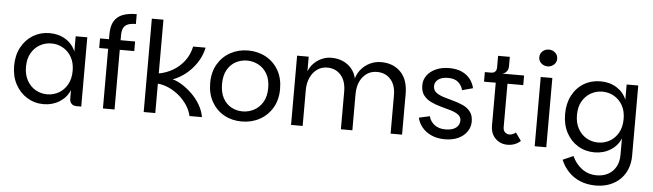

<svg xmlns="http://www.w3.org/2000/svg" viewBox="-57 -1010 5159 1516"><g transform="rotate(5 2522.0 -251.5)"><path d="M300 7Q229 7 170.5 -28.5Q112 -64 77.5 -127.5Q43 -191 43 -275Q43 -359 77.5 -422.5Q112 -486 170.5 -521Q229 -556 300 -556Q373 -556 428 -521.5Q483 -487 507 -428V-549H599V0H561Q536 0 521.5 -15Q507 -30 507 -54V-122Q482 -63 426.5 -28Q371 7 300 7ZM322 -73Q372 -73 414 -97Q456 -121 481.5 -166.5Q507 -212 507 -275Q507 -339 481.5 -383.5Q456 -428 414 -452Q372 -476 322 -476Q272 -476 230 -452Q188 -428 162.5 -383.5Q137 -339 137 -275Q137 -212 162.5 -166.5Q188 -121 230 -97Q272 -73 322 -73Z M771 0V-473H700V-549H771V-587Q771 -634 782.5 -667Q794 -700 818.5 -722Q843 -744 881 -754.5Q919 -765 972 -765V-687Q932 -687 908 -677Q884 -667 873.5 -645.5Q863 -624 863 -587V-549H978V-473H863V0Z M1094 0V-740H1186V-314Q1247 -325 1299 -356Q1351 -387 1387.5 -435.5Q1424 -484 1438 -549H1537Q1522 -480 1484.5 -425Q1447 -370 1398.5 -332.5Q1350 -295 1300 -277Q1336 -268 1376.5 -242.5Q1417 -217 1455 -180Q1493 -143 1520 -97Q1547 -51 1556 0H1457Q1447 -45 1420.5 -85Q1394 -125 1356.5 -157Q1319 -189 1275 -209Q1231 -229 1186 -233V0Z M1871 7Q1793 7 1731 -27.5Q1669 -62 1633 -125.5Q1597 -189 1597 -275Q1597 -361 1634 -424Q1671 -487 1734 -521.5Q1797 -556 1874 -556Q1952 -556 2015 -521.5Q2078 -487 2114.5 -424Q2151 -361 2151 -275Q2151 -189 2113.5 -125.5Q2076 -62 2012.5 -27.5Q1949 7 1871 7ZM1871 -73Q1918 -73 1960.5 -95Q2003 -117 2030 -162Q2057 -207 2057 -275Q2057 -343 2030.5 -387.5Q2004 -432 1962 -454Q1920 -476 1873 -476Q1825 -476 1783.5 -454Q1742 -432 1716.5 -387.5Q1691 -343 1691 -275Q1691 -207 1716 -162Q1741 -117 1782 -95Q1823 -73 1871 -73Z M2262 0V-549H2354V-432Q2366 -466 2392.5 -494Q2419 -522 2455.5 -539Q2492 -556 2533 -556Q2609 -556 2662.5 -516.5Q2716 -477 2732 -410Q2744 -452 2772 -484.5Q2800 -517 2840.5 -536.5Q2881 -556 2928 -556Q3025 -556 3083.5 -495.5Q3142 -435 3142 -324V0H3051V-303Q3051 -385 3010 -430.5Q2969 -476 2902 -476Q2834 -476 2791 -423.5Q2748 -371 2748 -284V0H2657V-299Q2657 -382 2616 -429Q2575 -476 2508 -476Q2463 -476 2428.5 -451.5Q2394 -427 2374 -383.5Q2354 -340 2354 -284V0Z M3481 7Q3421 7 3375 -13.5Q3329 -34 3300.5 -68.5Q3272 -103 3262 -145L3348 -164Q3358 -123 3392 -97Q3426 -71 3479 -71Q3534 -71 3562.5 -93.5Q3591 -116 3591 -150Q3591 -180 3567.5 -197Q3544 -214 3507 -225Q3470 -236 3428.5 -247Q3387 -258 3350 -275.5Q3313 -293 3290 -323Q3267 -353 3267 -403Q3267 -446 3292 -480.5Q3317 -515 3362.5 -535.5Q3408 -556 3469 -556Q3526 -556 3567 -537.5Q3608 -519 3633.5 -487Q3659 -455 3668 -414L3583 -391Q3574 -428 3546 -453Q3518 -478 3466 -478Q3415 -478 3387.5 -457Q3360 -436 3360 -404Q3360 -372 3383 -354Q3406 -336 3442.5 -324.5Q3479 -313 3520.5 -302Q3562 -291 3598.5 -274.5Q3635 -258 3658 -228.5Q3681 -199 3681 -150Q3681 -107 3656.5 -71Q3632 -35 3587 -14Q3542 7 3481 7Z M3977 7Q3920 7 3881.5 -31.5Q3843 -70 3843 -133V-473H3750V-549H4061V-473H3936V-129Q3936 -103 3950.5 -89Q3965 -75 3985 -75Q4000 -75 4012.5 -80.5Q4025 -86 4036 -95L4081 -32Q4060 -13 4034 -3Q4008 7 3977 7ZM3799 -509V-549Q3820 -549 3831.5 -560.5Q3843 -572 3843 -594V-686H3936V-610Q3936 -596 3930.5 -583Q3925 -570 3914 -561Q3903 -552 3888 -549Z M4193 0V-549H4285V0ZM4239 -637Q4210 -637 4189 -656Q4168 -675 4168 -703Q4168 -732 4188.5 -751Q4209 -770 4239 -770Q4268 -770 4289 -751Q4310 -732 4310 -703Q4310 -675 4289 -656Q4268 -637 4239 -637Z M4700 267Q4631 267 4576.5 244.5Q4522 222 4483 181Q4444 140 4422 87L4505 50Q4533 112 4583.5 149Q4634 186 4700 186Q4751 186 4790 165Q4829 144 4851.5 104.5Q4874 65 4874 9V-122Q4850 -63 4794 -28Q4738 7 4667 7Q4594 7 4535.5 -28.5Q4477 -64 4443.5 -127.5Q4410 -191 4410 -275Q4410 -359 4443.5 -422.5Q4477 -486 4535.5 -521Q4594 -556 4667 -556Q4740 -556 4795 -521.5Q4850 -487 4874 -428V-549H4966V8Q4966 64 4947.5 111.5Q4929 159 4894.5 193.5Q4860 228 4810.5 247.5Q4761 267 4700 267ZM4689 -73Q4739 -73 4781 -97Q4823 -121 4848.5 -166.5Q4874 -212 4874 -275Q4874 -339 4848.5 -383.5Q4823 -428 4781 -452Q4739 -476 4689 -476Q4639 -476 4597 -452Q4555 -428 4529.5 -383.5Q4504 -339 4504 -275Q4504 -212 4529.5 -166.5Q4555 -121 4597 -97Q4639 -73 4689 -73Z"/></g></svg>

Font: Parkinsans
Style: Regular
Weight: 400
Designer: Red Stone, Indian Type Foundry
Foundry: Indian Type Foundry
Version: Version 1.000